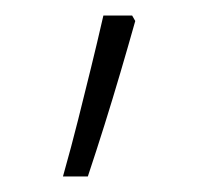

<svg xmlns="http://www.w3.org/2000/svg" viewBox="-20 -599 275 247"><path d="M61 -372Q72 -411 80.5 -445Q89 -479 97 -511.5Q105 -544 113 -579H150L154 -572Q145 -540 135 -506Q125 -472 114.5 -438.5Q104 -405 93 -372Z"/></svg>

Font: Noto Sans Syriac ExtraLight
Style: Regular
Weight: 250
Version: Version 3.000